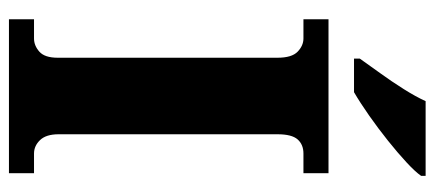

<svg xmlns="http://www.w3.org/2000/svg" viewBox="-291 -680 971 429"><g transform="rotate(90 194.5 -465.5)"><path d="M23 0V-56H66Q82 -56 95.5 -68Q109 -80 109 -109V-600Q109 -632 95.5 -645Q82 -658 66 -658H23V-714H367V-658H323Q303 -658 291.5 -645Q280 -632 280 -600V-111Q280 -83 293 -69.5Q306 -56 323 -56H367V0ZM111 -784Q125 -804 143.5 -829.5Q162 -855 179 -882Q196 -909 206 -931H373V-921Q364 -908 343 -888.5Q322 -869 294.5 -847Q267 -825 238.5 -805Q210 -785 186 -771H111Z"/></g></svg>

Font: Noto Serif Myanmar SemiCondensed ExtraBold
Style: Regular
Weight: 800
Width: 4
Designer: Ben Mitchell and the Monotype Design Team
Foundry: Monotype Imaging Inc.
Version: Version 2.106; ttfautohint (v1.8.4.7-5d5b)